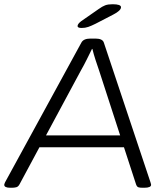

<svg xmlns="http://www.w3.org/2000/svg" viewBox="-25 -884 780 906"><path d="M24 2Q-5 2 -5 -12Q-5 -15 -1 -24L359 -683Q369 -702 402 -702H425Q459 -702 465 -683L685 -24Q686 -20 687 -17Q688 -14 688 -12Q688 2 655 2H648Q634 2 627.5 -0.5Q621 -3 617 -14L560 -189H161L67 -14Q61 -3 52 -0.5Q43 2 30 2ZM356 -550 192 -245H542L443 -550Q435 -573 426 -600.5Q417 -628 411 -653H409Q399 -633 385.5 -605.5Q372 -578 356 -550ZM360 -752Q341 -752 341 -761Q341 -771 358 -784L440 -841Q458 -854 471.5 -859Q485 -864 506 -864Q546 -864 546 -850Q546 -834 509 -815L426 -772Q406 -762 391.5 -757Q377 -752 360 -752Z"/></svg>

Font: Asap Expanded Expanded Light
Style: Italic
Weight: 300
Width: 7
Italic angle: -6°
Designer: Pablo Cosgaya
Foundry: Omnibus-Type
Version: Version 3.001; ttfautohint (v1.8.4.7-5d5b)